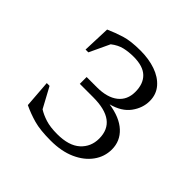

<svg xmlns="http://www.w3.org/2000/svg" viewBox="-149 -718 875 875"><g transform="rotate(45 289.0 -280.0)"><path d="M286 -570Q339 -570 382.5 -555Q426 -540 452 -510Q478 -480 478 -437Q478 -392 449 -352.5Q420 -313 359 -297Q433 -286 472.5 -249.5Q512 -213 512 -159Q512 -112 484 -73.5Q456 -35 405.5 -12.5Q355 10 286 10Q218 10 177 -1.5Q136 -13 98 -31L88 -163H106L159 -65Q181 -51 211 -41.5Q241 -32 286 -32Q361 -32 398.5 -66Q436 -100 436 -153Q436 -267 283 -267H197V-311H263Q329 -311 365.5 -339.5Q402 -368 402 -420Q402 -472 373 -500Q344 -528 283 -528Q251 -528 223.5 -521.5Q196 -515 169 -494L123 -396H105L110 -530Q146 -546 184.5 -558Q223 -570 286 -570Z"/></g></svg>

Font: Spectral SC Light
Style: Regular
Weight: 300
Designer: Jean-Baptiste Levee
Foundry: Production Type
Version: Version 2.001